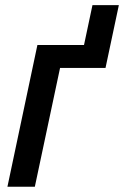

<svg xmlns="http://www.w3.org/2000/svg" viewBox="-20 -712 473 732"><path d="M8.3 0 122.6 -540.5H300.3L332.5 -692.4H433.1L382.3 -453.1H209L112.8 0Z"/></svg>

Font: Open Sans SemiCondensed SemiBold
Style: Italic
Weight: 600
Width: 4
Italic angle: -12°
Designer: Monotype Design Team
Foundry: Monotype Imaging Inc.
Version: Version 3.000